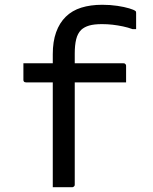

<svg xmlns="http://www.w3.org/2000/svg" viewBox="-20 -784 640 804"><path d="M78 -519H497Q501 -519 503 -517.5Q505 -516 506.5 -514Q508 -512 508 -508Q508 -490 508 -473.5Q508 -457 508 -439H89Q86 -439 83.5 -440Q81 -441 79.5 -443.5Q78 -446 78 -449Q78 -468 78 -484Q78 -500 78 -519ZM293 -11Q293 -7 291.5 -5Q290 -3 287.5 -1.5Q285 0 282 0Q261 0 241.5 0Q222 0 201 0Q201 -25 201 -49.5Q201 -74 201 -99Q201 -166 201 -221Q201 -276 201 -328Q201 -380 201 -435.5Q201 -491 201 -557Q201 -610 215 -649Q229 -688 255.5 -714Q282 -740 320.5 -752Q359 -764 408 -764Q442 -764 471.5 -759.5Q501 -755 521 -749Q541 -743 547 -738Q549 -737 549.5 -734.5Q550 -732 550 -730Q550 -713 550 -696Q550 -679 550 -662H535Q516 -669 494.5 -673.5Q473 -678 451.5 -680.5Q430 -683 407 -683Q374 -683 353.5 -677Q333 -671 320 -659Q305 -644 299 -619.5Q293 -595 293 -560Q293 -513 293 -458Q293 -403 293 -344Q293 -285 293 -226Q293 -167 293 -112.5Q293 -58 293 -11Z"/></svg>

Font: Recursive Monospace
Style: Regular
Weight: 400
Version: Version 1.047